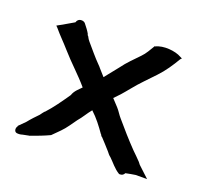

<svg xmlns="http://www.w3.org/2000/svg" viewBox="-95 -586 756 719"><g transform="rotate(20 283.5 -227.0)"><path d="M29 -13C22 -4 24 10 34 12C40 13 48 13 57 10L82 5H83C108 -4 135 -14 158 -25L187 -54C204 -71 217 -92 231 -111C246 -128 256 -147 271 -165C295 -143 313 -119 332 -92V-93C334 -91 336 -85 337 -84L338 -85C350 -73 367 -53 379 -40C384 -34 387 -29 395 -23C410 -9 425 12 447 25H451C458 25 464 22 468 14C482 11 494 9 507 7H552L508 -34C506 -37 503 -41 501 -43C490 -55 479 -65 467 -77C437 -108 409 -140 381 -173C372 -183 365 -196 355 -207C346 -217 338 -225 329 -235L351 -258C360 -268 368 -278 378 -290C401 -319 429 -346 455 -374C478 -398 498 -428 515 -457L520 -462L512 -466C488 -480 439 -485 410 -470L409 -471C398 -453 388 -434 374 -420C355 -400 329 -375 312 -351C298 -333 284 -316 268 -296L244 -323C242 -326 238 -330 235 -333C213 -355 193 -380 173 -403C167 -410 167 -411 162 -420C160 -423 159 -423 158 -424V-427C152 -438 143 -450 134 -461C131 -465 127 -467 121 -468H120C107 -469 101 -460 99 -453C77 -441 61 -430 45 -422L36 -417L42 -411C61 -388 83 -367 103 -344C137 -305 175 -272 208 -233C198 -222 182 -210 176 -191C154 -159 131 -126 106 -99H105C101 -94 96 -88 92 -82C82 -72 65 -54 54 -40L29 -15Z"/></g></svg>

Font: SolarCharger
Style: 750
Weight: 700
Designer: Mew Too
Foundry: Cannot Into Space Fonts/KineticPlasma Fonts
Version: Version 1.100